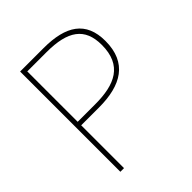

<svg xmlns="http://www.w3.org/2000/svg" viewBox="-197 -840 967 967"><g transform="rotate(-45 286.5 -357.0)"><path d="M270 -714H103V0H129V-305H256C414 -305 516 -364 516 -519C516 -658 429 -714 270 -714ZM266 -689C418 -689 489 -639 489 -518C489 -372 394 -330 254 -330H129V-689Z"/></g></svg>

Font: Noto Sans Gurmukhi UI Thin
Style: Regular
Weight: 100
Designer: Jelle Bosma - Monotype Design Team
Foundry: Monotype Imaging Inc.
Version: Version 2.004